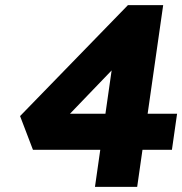

<svg xmlns="http://www.w3.org/2000/svg" viewBox="-20 -726 708 746"><path d="M349 0 430 -566 521 -564 223 -254 204 -284H668L648 -144H108L58 -275L477 -706H614L513 0Z"/></svg>

Font: Lexend
Style: Bold Italic
Weight: 700
Italic angle: -8.13011°
Designer: Bonnie Shaver-Troup, Thomas Jockin
Foundry: Lexend
Version: Version 1.007